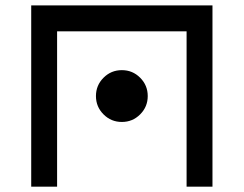

<svg xmlns="http://www.w3.org/2000/svg" viewBox="-20 -704 919 724"><path d="M97.7 -683.6H781.2V0H683.6V-585.9H195.3V0H97.7ZM439.5 -244.1Q398.9 -244.1 370.4 -272.7Q341.8 -301.3 341.8 -341.8Q341.8 -382.3 370.4 -410.9Q398.9 -439.5 439.5 -439.5Q480 -439.5 508.5 -410.9Q537.1 -382.3 537.1 -341.8Q537.1 -301.3 508.5 -272.7Q480 -244.1 439.5 -244.1Z"/></svg>

Font: BabelStone Leeson
Style: Regular
Weight: 400
Designer: Andrew West
Foundry: BabelStone
Version: Version 1.02 November 6, 2013